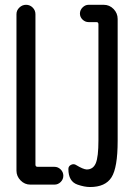

<svg xmlns="http://www.w3.org/2000/svg" viewBox="-20 -750 540 780"><path d="M294.9 0Q257.8 -12.7 257.8 -63.5Q257.8 -75.2 269 -80.6Q280.3 -85.9 290 -79.1Q317.4 -62.5 332 -61.5Q358.4 -61.5 369.1 -86.9Q379.9 -112.3 379.9 -179.7V-651.4Q379.9 -660.2 372.1 -660.2H339.8Q326.2 -660.2 315.4 -670.4Q304.7 -680.7 304.7 -694.8Q304.7 -709 315.4 -719.7Q326.2 -730.5 339.8 -730.5H401.4Q424.8 -730.5 441.4 -713.4Q458 -696.3 458 -672.9V-177.7Q458 -69.3 433.1 -29.8Q408.2 9.8 345.7 9.8Q323.2 9.8 294.9 0ZM201.2 -72.3Q215.8 -72.3 226.6 -61.5Q237.3 -50.8 237.3 -36.1Q237.3 -21.5 226.6 -10.7Q215.8 0 201.2 0H103.5Q80.1 0 63.5 -17.1Q46.9 -34.2 46.9 -56.6V-692.4Q46.9 -708 58.6 -719.2Q70.3 -730.5 85.9 -730.5Q101.6 -730.5 112.8 -719.2Q124 -708 124 -692.4V-81.1Q124 -72.3 132.8 -72.3Z"/></svg>

Font: Rounded Mgen+ 1m regular
Style: Regular
Weight: 400
Designer: [Source Han Sans]
Ryoko NISHIZUKA  (kana & ideographs); Paul D. Hunt (Latin, Greek & Cyrillic); Wenlong ZHANG  (bopomofo
Version: Version 1.059.20150602